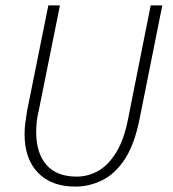

<svg xmlns="http://www.w3.org/2000/svg" viewBox="-20 -679 640 711"><path d="M259 12Q170 12 120.5 -39.5Q71 -91 71 -182Q71 -203 73.5 -222.5Q76 -242 80 -267L159 -659H202L124 -272Q118 -248 116 -228Q114 -208 114 -190Q114 -112 152 -68.5Q190 -25 264 -25Q306 -25 343.5 -46Q381 -67 410.5 -115Q440 -163 455 -242L538 -659H581L496 -234Q477 -142 441.5 -88.5Q406 -35 358.5 -11.5Q311 12 259 12Z"/></svg>

Font: Source Code Pro ExtraLight Light
Style: Italic
Weight: 300
Italic angle: -11°
Monospace: yes
Version: Version 1.016;hotconv 1.0.116;makeotfexe 2.5.65601